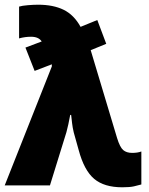

<svg xmlns="http://www.w3.org/2000/svg" viewBox="-20 -787 631 815"><path d="M0 0H192L262 -226Q266 -240 270 -259Q274 -278 278 -299H282Q284 -282 286 -264Q288 -246 293 -225L314 -150Q337 -64 379.5 -28Q422 8 499 8Q531 8 548.5 4Q566 0 580 -4V-144Q564 -138 541 -138Q517 -138 503 -150Q489 -162 477 -201L365 -574L431 -601L393 -702L322 -673Q294 -724 250 -745.5Q206 -767 142 -767Q123 -767 98.5 -765Q74 -763 61 -759V-624Q86 -631 112 -631Q144 -631 157 -611L88 -585L127 -486L200 -514V-505Z"/></svg>

Font: Noto Sans Display SemiCondensed Black
Style: Regular
Weight: 900
Width: 4
Designer: Monotype Design Team
Foundry: Monotype Imaging Inc.
Version: Version 1.900